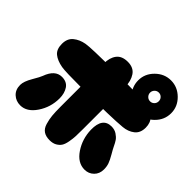

<svg xmlns="http://www.w3.org/2000/svg" viewBox="-197 -1030 1235 1235"><g transform="rotate(45 420.5 -412.5)"><path d="M320 -384Q591 -384 683 -393Q728 -397 759.5 -421.5Q791 -446 791 -495Q791 -584 683 -602Q633 -610 391 -610Q178 -610 135 -602Q90 -594 59 -568.5Q28 -543 28 -495Q28 -445 56.5 -422Q85 -399 135 -390Q169 -384 320 -384ZM118 -25Q178 -25 222 -90.5Q266 -156 266 -236Q266 -282 245 -313.5Q224 -345 179 -345Q117 -345 87 -262Q82 -247 53.5 -198.5Q25 -150 25 -118Q25 -75 52 -50Q79 -25 118 -25ZM410 0Q439 0 458.5 -11Q478 -22 488.5 -38Q499 -54 504.5 -84Q510 -114 511 -138Q512 -162 512 -204V-585Q512 -640 487.5 -676.5Q463 -713 410 -713Q357 -713 332.5 -681Q308 -649 308 -595V-204Q308 -154 311 -123Q314 -92 323.5 -60.5Q333 -29 354.5 -14.5Q376 0 410 0ZM703 -25Q740 -25 765.5 -50Q791 -75 791 -115Q791 -141 783.5 -162.5Q776 -184 757 -216.5Q738 -249 732 -262Q720 -288 709.5 -303Q699 -318 678.5 -331.5Q658 -345 630 -345Q549 -345 551 -236Q553 -155 596.5 -90Q640 -25 703 -25ZM841 -676Q841 -736 796 -780.5Q751 -825 691 -825Q631 -825 586 -780.5Q541 -736 541 -676Q541 -615 586 -570.5Q631 -526 691 -526Q751 -526 796 -570.5Q841 -615 841 -676ZM691 -634Q674 -634 662.5 -646Q651 -658 651 -674Q651 -690 662.5 -702Q674 -714 691 -714Q707 -714 718.5 -702.5Q730 -691 730 -674Q730 -657 718.5 -645.5Q707 -634 691 -634Z"/></g></svg>

Font: Cherry Bomb
Style: Regular
Weight: 400
Designer: satsuyako
Foundry: satsuyako
Version: Version 4.0